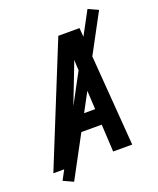

<svg xmlns="http://www.w3.org/2000/svg" viewBox="-174 -921 913 1107"><g transform="rotate(-20 283.0 -368.0)"><path d="M-10 0H107L171 -168H348L357 0H474L418 -735H288ZM208 -265 295 -490Q303 -511 311 -531.5Q319 -552 327 -573Q327 -552 328.5 -531.5Q330 -511 331 -490L343 -265ZM86 87 560 -795 499 -823 25 59Z"/></g></svg>

Font: Iosevka Sparkle SmBdObl
Style: Regular
Weight: 600
Italic angle: -9°
Designer: Belleve Invis
Foundry: Belleve Invis
Version: Version 4.5.0; ttfautohint (v1.8.3)